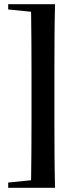

<svg xmlns="http://www.w3.org/2000/svg" viewBox="-20 -735 382 914"><path d="M242 -715Q240 -638 239.5 -558Q239 -478 239 -398V-158Q239 -79 239.5 0.5Q240 80 242 159H19V134L128 123Q129 59 129.5 -17Q130 -93 130 -158V-398Q130 -461 129.5 -537.5Q129 -614 128 -679L19 -690V-715Z"/></svg>

Font: DeepMind Serif Display
Style: Regular
Weight: 400
Designer: Frank Grießhammer / Modifications: Colophon Foundry
Foundry: Colophon Foundry
Version: Version 5.003; ttfautohint (v1.8.2)